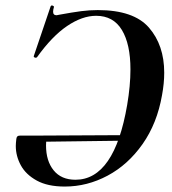

<svg xmlns="http://www.w3.org/2000/svg" viewBox="-20 -673 631 705"><path d="M38 -137Q38 -147 40 -163Q41 -170 44 -172.5Q47 -175 53 -175H152Q149 -157 149 -139Q149 -82 177 -47.5Q205 -13 257 -13Q400 -13 447 -288Q459 -359 459 -418Q459 -511 427.5 -563Q396 -615 333 -615Q282 -615 226.5 -577.5Q171 -540 116 -463Q114 -461 111 -461Q108 -461 105.5 -463Q103 -465 104 -467L166 -650Q168 -653 170 -653Q173 -653 176 -651Q179 -649 178 -647Q175 -637 175 -630Q175 -617 188 -617Q190 -617 198 -619Q247 -628 278 -632Q309 -636 339 -636Q471 -636 527 -571.5Q583 -507 583 -406Q583 -367 575 -324Q557 -220 503.5 -144Q450 -68 375 -28Q300 12 218 12Q155 12 115 -10Q75 -32 56.5 -66Q38 -100 38 -137ZM98 -175 482 -177 480 -157 94 -152Z"/></svg>

Font: Cormorant Infant
Style: Bold Italic
Weight: 700
Italic angle: -10°
Designer: Christian Thalmann (Catharsis Fonts)
Foundry: Catharsis Fonts
Version: Version 4.000